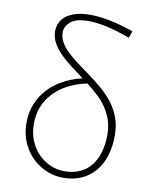

<svg xmlns="http://www.w3.org/2000/svg" viewBox="-90 -874 751 953"><g transform="rotate(10 285.5 -397.0)"><path d="M293 -20Q340 -20 374.5 -36.5Q409 -53 431 -82.5Q453 -112 463.5 -151Q474 -190 474 -235Q474 -276 462.5 -309.5Q451 -343 431.5 -371.5Q412 -400 386 -423.5Q360 -447 332 -469Q223 -445 164 -381Q105 -317 105 -227Q105 -180 120.5 -142Q136 -104 162.5 -77Q189 -50 223 -35Q257 -20 293 -20ZM495 -728Q418 -756 369.5 -765.5Q321 -775 284 -775Q222 -775 194.5 -751.5Q167 -728 167 -699Q167 -672 180 -649Q193 -626 215.5 -604Q238 -582 268 -560Q298 -538 332 -513Q365 -489 397 -462Q429 -435 454.5 -402.5Q480 -370 495.5 -329.5Q511 -289 511 -238Q511 -182 496.5 -135.5Q482 -89 454 -56Q426 -23 385.5 -5Q345 13 293 13Q252 13 212 -3Q172 -19 140 -49.5Q108 -80 88 -124Q68 -168 68 -224Q68 -276 85.5 -319.5Q103 -363 134.5 -397Q166 -431 209.5 -454.5Q253 -478 304 -490Q270 -515 238.5 -539Q207 -563 182.5 -588Q158 -613 143.5 -640Q129 -667 129 -697Q129 -719 138 -739Q147 -759 166 -774Q185 -789 215 -798Q245 -807 286 -807Q329 -807 381 -797.5Q433 -788 507 -763Z"/></g></svg>

Font: SpoqaHanSansJP-Thin
Style: Regular
Weight: 250
Designer: [Source Han Sans]
Ryoko NISHIZUKA  (kana & ideographs); Paul D. Hunt (Latin, Greek & Cyrillic); Wenlong ZHANG  (bopomofo
Foundry: Spoqa (http://bi.spoqa.com)
Version: Version 1.002.20150607